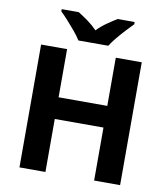

<svg xmlns="http://www.w3.org/2000/svg" viewBox="-98 -1016 962 1099"><g transform="rotate(10 382.5 -467.0)"><path d="M675 0H524V-308H241V0H90V-714H241V-434H524V-714H675ZM296 -774Q282 -797 259.5 -824Q237 -851 213.5 -877Q190 -903 171 -921V-934H270Q296 -918 326 -896.5Q356 -875 382 -848Q408 -875 439 -896.5Q470 -918 496 -934H595V-921Q577 -903 553 -877Q529 -851 506.5 -824Q484 -797 470 -774Z"/></g></svg>

Font: RS Noto Sans
Style: Bold
Weight: 700
Designer: Monotype Design Team
Foundry: Monotype Imaging Inc.
Version: Version 3.10